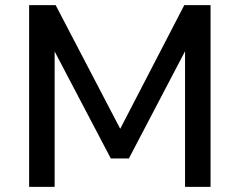

<svg xmlns="http://www.w3.org/2000/svg" viewBox="-20 -725 930 745"><path d="M93 0V-705H196L456 -207H437L695 -705H797V0H698V-551H711L480 -110H410L178 -552H192V0Z"/></svg>

Font: NunitoSans_10ptSemiBold
Style: Regular
Weight: 600
Designer: Vernon Adams
Foundry: Vernon Adams
Version: Version 3.101;gftools[0.9.27]